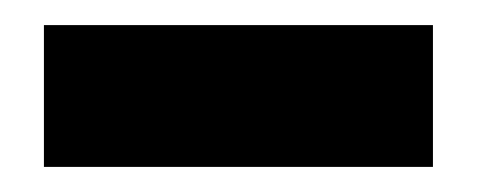

<svg xmlns="http://www.w3.org/2000/svg" viewBox="-20 -313 380 153"><path d="M15 -293H325V-180H15Z"/></svg>

Font: Teachers[wght]
Style: Regular
Weight: 400
Designer: Alfredo Marco Pradil & Chank Diesel
Version: Version 1.000;Glyphs 3.1.2 (3151)